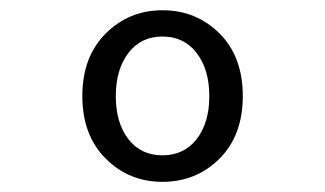

<svg xmlns="http://www.w3.org/2000/svg" viewBox="-20 -610 640 378"><path d="M299.8 -252Q233.9 -252 188 -297.9Q142.1 -343.8 142.1 -420.9Q142.1 -498 188 -543.9Q233.9 -589.8 299.8 -589.8Q366.2 -589.8 412.1 -544.2Q458 -498.5 458 -420.9Q458 -343.3 412.1 -297.6Q366.2 -252 299.8 -252ZM392.1 -420.9Q392.1 -473.1 367.2 -505.6Q342.3 -538.1 299.8 -538.1Q257.3 -538.1 232.7 -505.6Q208 -473.1 208 -420.9Q208 -368.2 232.7 -336.2Q257.3 -304.2 299.8 -304.2Q342.3 -304.2 367.2 -336.2Q392.1 -368.2 392.1 -420.9Z"/></svg>

Font: Office Code Pro D
Style: Regular
Weight: 400
Designer: Nathan Rutzky & Paul D. Hunt
Foundry: Adobe Systems Incorporated
Version: Version 1.004;PS 001.004;hotconv 1.0.70;makeotf.lib2.5.58329